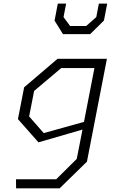

<svg xmlns="http://www.w3.org/2000/svg" viewBox="-20 -818 660 1038"><path d="M67 200H302.5L450 56L558 -500H291L110.5 -346L77 -174L188 -48.5L426 -117.5L395 41L284 151H66.5ZM137.5 -188.5 164.5 -326.5 311 -450H490.5L434 -159L216.5 -98.5ZM275 -706.5 320.5 -633.5H467.5L542 -707L559.5 -798.5H514.5L500.5 -725.5L446 -677.5H359L323.5 -725.5L337.5 -798.5H292.5Z"/></svg>

Font: Monaspace Krypton ExtraLight
Style: Italic
Weight: 200
Italic angle: -11°
Designer: Riley Cran & the Lettermatic Team
Foundry: Lettermatic
Version: Version 1.101 (Monaspace Krypton)